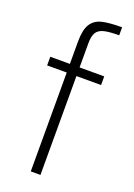

<svg xmlns="http://www.w3.org/2000/svg" viewBox="-143 -799 598 856"><g transform="rotate(20 155.5 -371.5)"><path d="M119 -469H26V-510H119V-616Q119 -672 136 -699Q153 -726 186.5 -734.5Q220 -743 282 -743V-705Q234 -705 209.5 -698.5Q185 -692 175 -675Q165 -658 165 -624V-510H282V-469H165V0H119Z"/></g></svg>

Font: Saira Semi Condensed ExtraLight
Style: Regular
Weight: 200
Width: 4
Designer: Hector Gatti with collaboration of the Omnibus-Type team
Foundry: Omnibus-Type
Version: Version 1.001; ttfautohint (v1.8)